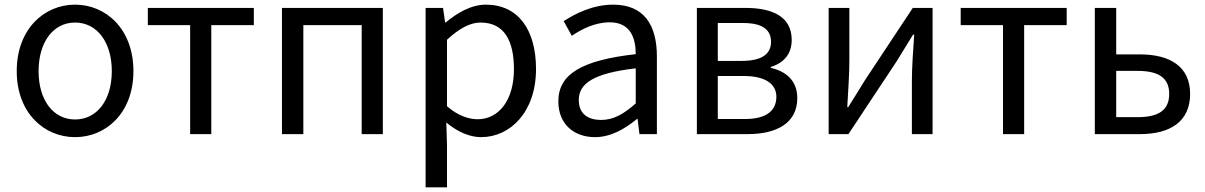

<svg xmlns="http://www.w3.org/2000/svg" viewBox="-20 -577 5186 826"><path d="M303 13C436 13 554 -91 554 -271C554 -452 436 -557 303 -557C170 -557 52 -452 52 -271C52 -91 170 13 303 13ZM303 -63C209 -63 146 -146 146 -271C146 -396 209 -480 303 -480C397 -480 461 -396 461 -271C461 -146 397 -63 303 -63Z M798 0H889V-469H1072V-543H616V-469H798Z M1193 0H1285V-469H1536V0H1627V-543H1193Z M1811 229H1903V45L1900 -50C1949 -9 2001 13 2050 13C2174 13 2286 -94 2286 -280C2286 -448 2210 -557 2070 -557C2007 -557 1946 -521 1897 -480H1895L1886 -543H1811ZM2035 -64C1999 -64 1951 -78 1903 -120V-406C1955 -454 2002 -480 2047 -480C2151 -480 2191 -400 2191 -279C2191 -145 2125 -64 2035 -64Z M2540 13C2607 13 2668 -22 2720 -65H2723L2731 0H2806V-334C2806 -469 2751 -557 2618 -557C2530 -557 2454 -518 2405 -486L2440 -423C2483 -452 2540 -481 2603 -481C2692 -481 2715 -414 2715 -344C2484 -318 2382 -259 2382 -141C2382 -43 2449 13 2540 13ZM2566 -61C2512 -61 2470 -85 2470 -147C2470 -217 2532 -262 2715 -283V-132C2662 -85 2618 -61 2566 -61Z M2978 0H3196C3321 0 3410 -47 3410 -155C3410 -233 3358 -271 3296 -285V-289C3352 -306 3386 -345 3386 -405C3386 -504 3306 -543 3186 -543H2978ZM3068 -315V-478H3177C3262 -478 3297 -448 3297 -397C3297 -347 3261 -315 3171 -315ZM3068 -65V-250H3180C3272 -250 3320 -216 3320 -161C3320 -100 3276 -65 3185 -65Z M3545 0H3630L3836 -311C3856 -344 3887 -394 3908 -428H3913C3908 -357 3903 -285 3903 -227V0H3992V-543H3907L3701 -232C3681 -199 3650 -149 3629 -116H3625C3629 -186 3634 -259 3634 -316V-543H3545Z M4295 0H4386V-469H4569V-543H4113V-469H4295Z M4690 0H4884C5013 0 5100 -53 5100 -173C5100 -291 5013 -343 4884 -343H4782V-543H4690ZM4782 -73V-272H4874C4966 -272 5010 -241 5010 -173C5010 -104 4966 -73 4874 -73Z"/></svg>

Font: Source Han Sans KR
Style: Regular
Weight: 400
Designer: Ryoko NISHIZUKA 西塚涼子 (kana, bopomofo & ideographs); Paul D. Hunt (Latin, Greek & Cyrillic); Sandoll Communications 산돌커뮤니
Foundry: Adobe
Version: Version 2.004;hotconv 1.0.118;makeotfexe 2.5.65603